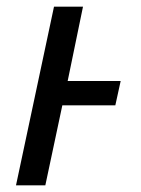

<svg xmlns="http://www.w3.org/2000/svg" viewBox="-20 -556 424 576"><path d="M116 0 167 -240H326L342 -313H183L229 -536H142L28 0Z"/></svg>

Font: BC Sans
Style: Italic
Weight: 400
Italic angle: -12°
Designer: Monotype Design Team
Designer: Province of B.C.
Foundry: Monotype Imaging Inc.
Version: Version 2.000;GOOG;noto-source:20170915:90ef993387c0